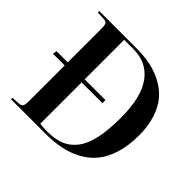

<svg xmlns="http://www.w3.org/2000/svg" viewBox="-172 -926 1123 1123"><g transform="rotate(45 389.0 -365.0)"><path d="M51.8 0V-12.2L103 -15.1Q121.6 -16.6 127.7 -27.3Q133.8 -38.1 133.8 -67.9V-361.8H37.1L41 -387.2H133.8V-669.9Q133.8 -695.8 127.2 -705.6Q120.6 -715.3 100.1 -715.8L51.8 -717.8V-730H358.9Q420.4 -730 473.4 -719.5Q526.4 -709 574.7 -683.3Q623 -657.7 657 -618.7Q690.9 -579.6 710.9 -518.6Q731 -457.5 731 -379.9Q731 -296.9 711.4 -232.2Q691.9 -167.5 657.5 -124Q623 -80.6 572.8 -52.5Q522.5 -24.4 463.9 -12.2Q405.3 0 334 0ZM335.9 -16.1Q398.4 -16.1 442.9 -33.9Q487.3 -51.8 519.5 -93Q551.8 -134.3 567.4 -204.8Q583 -275.4 583 -377.9Q583 -547.4 522.2 -630.6Q461.4 -713.9 351.1 -713.9H273.9V-387.2H445.8V-361.8H273.9V-20Q300.3 -16.1 335.9 -16.1Z"/></g></svg>

Font: Display Semibold
Style: Regular
Weight: 600
Designer: Latin by Veronika Burian and Jose Scaglione. Greek by Irene Vlachou. Cyrillic by Vera Evstafieva.
Foundry: TypeTogether
Version: Version 3.002